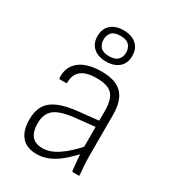

<svg xmlns="http://www.w3.org/2000/svg" viewBox="-178 -821 843 933"><g transform="rotate(30 243.5 -354.5)"><path d="M371 0Q368 0 366.5 -2.5Q365 -5 365 -7Q363 -26 360.5 -52.5Q358 -79 357 -105L356 -125V-336Q356 -400 331 -427Q306 -454 243 -454Q129 -454 129 -365Q129 -359 124 -359H91Q85 -359 85 -369Q83 -426 124 -459.5Q165 -493 245 -494Q325 -495 362.5 -457.5Q400 -420 400 -338V-114Q400 -83 402 -56.5Q404 -30 406 -6Q408 0 401 0ZM174 12Q116 12 87.5 -21.5Q59 -55 59 -117Q59 -164 77.5 -195Q96 -226 136.5 -244Q177 -262 243 -269L366 -282V-247L242 -234Q165 -225 134 -199Q103 -173 103 -120Q103 -75 122.5 -51Q142 -27 184 -27Q225 -27 270.5 -57.5Q316 -88 370 -150V-107Q331 -64 298.5 -38Q266 -12 235.5 0Q205 12 174 12ZM240 -546Q196 -546 169.5 -569Q143 -592 143 -633Q143 -675 169.5 -698Q196 -721 240 -721Q285 -721 311.5 -698Q338 -675 338 -633Q338 -592 311.5 -569Q285 -546 240 -546ZM240 -576Q274 -576 289 -592Q304 -608 304 -633Q304 -658 289 -674Q274 -690 240 -690Q206 -690 191.5 -674Q177 -658 177 -633Q177 -608 191.5 -592Q206 -576 240 -576Z"/></g></svg>

Font: Sofia Sans ExtraLight
Style: Regular
Weight: 250
Version: Version 4.100-B